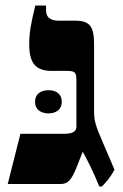

<svg xmlns="http://www.w3.org/2000/svg" viewBox="-20 -667 447 696"><path d="M340 9H349C361 -2 380 -23 395 -52L353 -150C326 -212 321 -230 321 -263V-508C321 -572 304 -592 254 -592H192C161 -592 147 -606 147 -629V-647H108C92 -580 86 -551 86 -506C86 -437 110 -410 168 -410H222C254 -410 257 -404 257 -372V-208C257 -190 243 -182 212 -182H54L8 0H200C226 0 240 -15 259 -64L280 -117C301 -79 319 -42 340 9ZM107 -298C107 -269 129 -256 156 -256C183 -256 204 -270 204 -298C204 -327 183 -340 156 -340C129 -340 107 -327 107 -298Z"/></svg>

Font: Noto Serif Hebrew Extra
Style: Regular
Weight: 800
Designer: Monotype Design Team
Foundry: Monotype Imaging Inc.
Version: Version 1.901